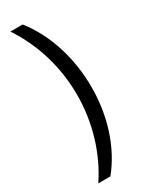

<svg xmlns="http://www.w3.org/2000/svg" viewBox="-227 -761 746 961"><g transform="rotate(-30 145.5 -281.0)"><path d="M242 -277C242 -442 192 -604 100 -720H29C115 -590 160 -439 160 -278C160 -123 114 33 30 158H100C192 45 242 -111 242 -277Z"/></g></svg>

Font: Noto Sans Lao Looped ExtraCondensed
Style: Regular
Weight: 400
Width: 2
Designer: Mark Frömberg, Ben Mitchell
Foundry: The Fontpad Ltd
Version: Version 1.003